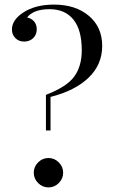

<svg xmlns="http://www.w3.org/2000/svg" viewBox="-20 -802 499 836"><path d="M336 -583Q336 -672 299.5 -717Q263 -762 196 -762Q126 -762 98 -726Q117 -722 128.5 -708.5Q140 -695 140 -675Q140 -651 124.5 -636Q109 -621 85 -621Q62 -621 47 -636Q32 -651 32 -674Q32 -714 79 -746Q132 -782 215 -782Q309 -782 367 -733Q425 -684 425 -602Q425 -521 366 -464Q307 -407 200 -380V-234H180V-389Q271 -424 303.5 -469Q336 -514 336 -583ZM236 -95Q255 -76 255 -50Q255 -24 236 -5Q217 14 191 14Q165 14 146 -5Q127 -24 127 -50Q127 -76 146 -95Q165 -114 191 -114Q217 -114 236 -95Z"/></svg>

Font: Playfair Display
Style: Regular
Weight: 400
Designer: Claus Eggers S?rensen
Foundry: Claus Eggers S?rensen
Version: Version 1.003